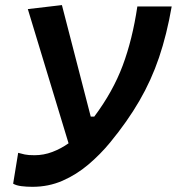

<svg xmlns="http://www.w3.org/2000/svg" viewBox="-20 -718 689 748"><path d="M106.4 9.8Q83.5 9.8 63.7 7.3Q43.9 4.9 31.2 -2.4L50.8 -122.6Q63 -119.1 76.4 -116.2Q89.8 -113.3 114.3 -113.3Q150.4 -113.3 183.8 -126Q217.3 -138.7 247.1 -159.7L88.4 -682.6L221.2 -698.2L333.5 -263.7H347.2Q419.9 -360.8 458 -462.6Q496.1 -564.5 515.1 -692.9H648.9Q629.9 -583.5 599.6 -494.1Q569.3 -404.8 522.9 -325Q476.6 -245.1 409.2 -163.1Q370.6 -116.2 324.2 -76.9Q277.8 -37.6 223.6 -13.9Q169.4 9.8 106.4 9.8Z"/></svg>

Font: CaskaydiaCove NF
Style: Bold Italic
Weight: 700
Italic angle: -10°
Designer: Aaron Bell
Foundry: Saja Typeworks
Version: Version 2111.001; VTT 6.35;Nerd Fonts 3.2.1